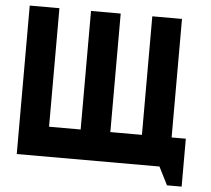

<svg xmlns="http://www.w3.org/2000/svg" viewBox="-54 -759 993 902"><g transform="rotate(5 442.5 -307.5)"><path d="M50 -700H190V-141H339V-700H479V-141H628V-700H768V-141H835V85H766L723 0H50V-700Z"/></g></svg>

Font: CAT North
Style: Regular
Weight: 400
Designer: Peter Wiegel
Foundry: Peter Wiegel
Version: Version 1.000